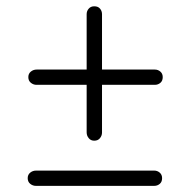

<svg xmlns="http://www.w3.org/2000/svg" viewBox="-20 -665 599 610"><path d="M70 -420Q70 -431 78 -437.5Q86 -444 96.5 -444H472Q482 -444 489.5 -437.5Q497 -431 497 -420Q497 -408 489.5 -401.8Q482 -395.5 472 -395.5H96Q86 -395.5 78 -402Q70 -408.5 70 -420ZM279.5 -218Q268.4 -218 261.9 -226Q255.3 -234 255.3 -244.5V-620Q255.3 -630 261.9 -637.5Q268.4 -645 279.5 -645Q291.5 -645 297.8 -637.5Q304.1 -630 304.1 -620V-244Q304.1 -234 297.6 -226Q291 -218 279.5 -218ZM68 -99Q68 -110 76 -116.5Q84 -123 94.5 -123H470Q480 -123 487.5 -116.5Q495 -110 495 -99Q495 -87 487.5 -80.8Q480 -74.5 470 -74.5H94Q84 -74.5 76 -81Q68 -87.5 68 -99Z"/></svg>

Font: Fraunces 9pt S000
Style: Regular
Weight: 400
Version: Version 1.000; ttfautohint (v1.8.3)